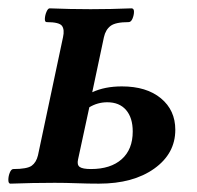

<svg xmlns="http://www.w3.org/2000/svg" viewBox="-43 -438 471 460"><path d="M-18 2Q-23 2 -23 -7Q-23 -16 -19.5 -24.5Q-16 -33 -11 -33Q22 -33 33 -41Q44 -49 48 -66L108 -349Q112 -367 105.5 -376Q99 -385 69 -385Q64 -385 64.5 -393.5Q65 -402 68.5 -410Q72 -418 76 -418Q101 -417 125 -416.5Q149 -416 174 -416Q199 -416 223 -416.5Q247 -417 272 -418Q278 -418 278 -410Q278 -402 274.5 -393.5Q271 -385 265 -385Q234 -385 222 -376Q210 -367 206 -349L178 -217Q208 -231 249 -231Q308 -231 342.5 -202.5Q377 -174 377 -127Q377 -70 326.5 -34Q276 2 194 2Q168 2 141 1Q114 0 88 0Q62 0 35 0.5Q8 1 -18 2ZM175 -33Q222 -33 248.5 -56.5Q275 -80 275 -123Q275 -156 259 -174.5Q243 -193 214 -193Q191 -193 171 -181L144 -56Q141 -43 148 -38Q155 -33 175 -33Z"/></svg>

Font: Junicode
Style: Bold Italic
Weight: 700
Italic angle: -11°
Designer: Peter S. Baker
Version: Version 2.100; ttfautohint (v1.8.4)